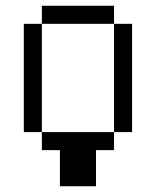

<svg xmlns="http://www.w3.org/2000/svg" viewBox="-20 -520 540 665"><path d="M375 -437.5H125V-500H375ZM62.5 -437.5H125V-62.5H62.5ZM125 -62.5H375V0H312.5V125H187.5V0H125ZM375 -437.5H437.5V-62.5H375Z"/></svg>

Font: 寒蝉点阵体 16px
Style: Regular
Weight: 400
Designer: Designed by Warren2060
Foundry: ChillType
Version: Version 1.000